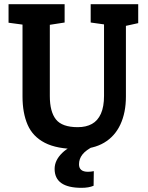

<svg xmlns="http://www.w3.org/2000/svg" viewBox="-20 -711 710 921"><path d="M353 4Q253 4 195 -26Q137 -56 112.5 -112.5Q88 -169 88 -248V-593L21 -602V-691H290V-603L219 -592V-250Q219 -175 248.5 -138Q278 -101 353 -101Q393 -101 421 -116.5Q449 -132 464 -165.5Q479 -199 479 -251V-594L415 -603V-691H643V-600L584 -587V-248Q584 -171 557.5 -114Q531 -57 479.5 -26.5Q428 4 353 4ZM371 190Q242 190 242 99Q242 58 278.5 22.5Q315 -13 377 -27L430 -10Q392 9 375.5 30Q359 51 359 77Q359 113 402 113Q415 113 430 110L429 180Q406 190 371 190Z"/></svg>

Font: Kreon Light
Style: Regular
Weight: 300
Designer: Julia Petretta
Foundry: Julia Petretta and Eli Heuer
Version: Version 2.002